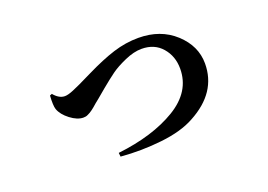

<svg xmlns="http://www.w3.org/2000/svg" viewBox="-73 -649 1147 821"><g transform="rotate(-20 500.0 -238.5)"><path d="M163.1 -363.3 172.9 -367.2Q196.3 -338.9 222.7 -338.9Q237.3 -338.9 262.7 -349.6Q283.2 -357.4 356.4 -393.6Q429.7 -429.7 486.8 -447.8Q543.9 -465.8 601.6 -465.8Q702.1 -465.8 767.6 -405.8Q833 -345.7 833 -265.6Q833 -133.8 696.3 -60.5Q636.7 -27.3 543.5 -17.1Q450.2 -6.8 357.4 -14.6L355.5 -32.2Q516.6 -50.8 621.1 -113.8Q725.6 -176.8 725.6 -281.2Q725.6 -337.9 691.4 -377.4Q657.2 -417 598.6 -417Q563.5 -417 521.5 -398.4Q479.5 -379.9 454.1 -361.3Q428.7 -342.8 392.1 -312.5Q355.5 -282.2 352.5 -279.3Q345.7 -274.4 335.4 -265.6Q325.2 -256.8 320.8 -252.9Q316.4 -249 309.1 -243.7Q301.8 -238.3 297.4 -235.8Q293 -233.4 287.1 -230.5Q281.2 -227.5 276.4 -226.6Q271.5 -225.6 265.6 -225.6Q238.3 -225.6 207 -249.5Q175.8 -273.4 166 -300.8Q160.2 -318.4 163.1 -363.3Z"/></g></svg>

Font: GenYoMin TW TTF Bold
Style: Regular
Weight: 700
Version: Version 1.300